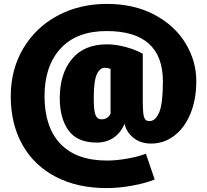

<svg xmlns="http://www.w3.org/2000/svg" viewBox="-20 -736 1060 983"><path d="M711 -461V-222Q711 -179 713.5 -157Q716 -135 723 -125.5Q730 -116 745 -116Q776 -116 795 -160.5Q814 -205 814 -319Q814 -577 526 -577Q372 -577 290 -487.5Q208 -398 208 -244Q208 -85 289.5 0.5Q371 86 528 86Q576 86 632 76Q688 66 727 51L772 183Q726 202 656.5 214.5Q587 227 527 227Q377 227 266 169.5Q155 112 95 5.5Q35 -101 35 -243Q35 -380 99 -488Q163 -596 275 -656Q387 -716 527 -716Q666 -716 770 -661Q874 -606 929.5 -515Q985 -424 985 -321Q985 -227 955 -154Q925 -81 872 -41Q819 -1 754 -1Q699 -1 662.5 -31Q626 -61 618 -102Q598 -56 561.5 -31Q525 -6 475 -6Q376 -6 331 -68Q286 -130 286 -234Q286 -358 348 -433.5Q410 -509 528 -509Q571 -509 621 -496Q671 -483 711 -461ZM546 -153V-383Q532 -389 517 -389Q491 -389 475.5 -355Q460 -321 460 -233Q460 -169 469 -147Q478 -125 501 -125Q530 -125 546 -153Z"/></svg>

Font: FiraGO Heavy
Style: Regular
Weight: 900
Designer: bBox Type
Foundry: bBox Type GmbH
Version: Version 1.001